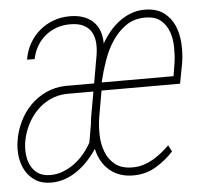

<svg xmlns="http://www.w3.org/2000/svg" viewBox="-49 -584 681 641"><g transform="rotate(-5 291.0 -264.0)"><path d="M373 9.8Q324.7 9.8 293.5 -17.1Q262.2 -43.9 252.4 -89.8Q239.3 -69.8 222.9 -52Q206.5 -34.2 187 -20.3Q167.5 -6.3 145 1.7Q122.6 9.8 97.7 9.8Q66.9 9.8 45.9 -3.4Q24.9 -16.6 12.7 -37.8Q0.5 -59.1 -3.2 -85.4Q-6.8 -111.8 -2.4 -138.7Q2.9 -172.4 17.6 -202.6Q32.2 -232.9 54.9 -255.9Q77.6 -278.8 107.4 -292.7Q137.2 -306.6 172.9 -307.6H269L285.2 -400.4Q289.1 -423.3 287.4 -443.6Q285.6 -463.9 276.9 -478.8Q268.1 -493.7 251 -502.4Q233.9 -511.2 207.5 -511.2Q183.1 -511.7 161.6 -504.2Q140.1 -496.6 123 -482.7Q106 -468.8 94.5 -449.2Q83 -429.7 78.1 -405.8L52.7 -406.2Q57.6 -435.5 71.3 -459.7Q85 -483.9 105.2 -501.2Q125.5 -518.6 151.4 -528.3Q177.2 -538.1 207.5 -538.1Q256.3 -538.1 284.4 -512.2Q312.5 -486.3 312.5 -437.5Q324.2 -458 339.1 -476.1Q354 -494.1 372.1 -507.8Q390.1 -521.5 411.6 -529.8Q433.1 -538.1 458 -538.1Q496.6 -538.1 520.8 -520.8Q544.9 -503.4 556.9 -476.1Q568.8 -448.7 570.8 -415.8Q572.8 -382.8 567.9 -351.6L554.7 -281.7H291.5L276.4 -195.3Q271.5 -166.5 272.2 -135.3Q272.9 -104 283 -77.6Q293 -51.3 314.5 -34.2Q335.9 -17.1 373 -17.1Q391.6 -17.1 408.4 -22.2Q425.3 -27.3 440.7 -36.1Q456.1 -44.9 470.2 -56.2Q484.4 -67.4 497.1 -80.1L508.3 -58.6Q481 -29.3 447.8 -9.8Q414.6 9.8 373 9.8ZM97.2 -15.6Q119.6 -15.6 140.1 -23.7Q160.6 -31.7 178.2 -44.7Q195.8 -57.6 210.2 -74.7Q224.6 -91.8 234.9 -110.4L235.4 -112.3Q235.4 -111.8 235.8 -111.8L246.6 -173.8Q247.1 -179.2 247.6 -184.6Q248 -189.9 249 -195.3L264.2 -280.8H173.8Q143.6 -279.8 118.4 -267.8Q93.3 -255.9 74 -236.1Q54.7 -216.3 41.7 -190.7Q28.8 -165 23.4 -136.7Q19.5 -115.7 21.2 -94.2Q22.9 -72.8 31.2 -55.2Q39.6 -37.6 55.7 -26.6Q71.8 -15.6 97.2 -15.6ZM294.4 -308.6H535.2L542.5 -353.5Q545.9 -378.4 545.4 -406.2Q544.9 -434.1 536.4 -457.5Q527.8 -481 509.3 -496.3Q490.7 -511.7 458 -511.7Q419.9 -511.7 392.6 -492.4Q365.2 -473.1 346.2 -443.8Q327.1 -414.6 315.2 -380.1Q303.2 -345.7 295.9 -314.9Z"/></g></svg>

Font: Roboto Mono Thin
Style: Italic
Weight: 250
Designer: Google
Version: Version 2.000985; 2015; ttfautohint (v1.3)